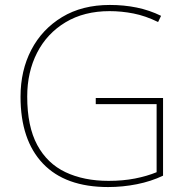

<svg xmlns="http://www.w3.org/2000/svg" viewBox="-20 -746 760 776"><path d="M367 -350H639V-36Q591 -13 533.5 -1.5Q476 10 417 10Q244 10 153.5 -85Q63 -180 63 -355Q63 -461 106.5 -544.5Q150 -628 231 -677Q312 -726 424 -726Q481 -726 532.5 -715.5Q584 -705 631 -682L619 -657Q568 -682 519.5 -691.5Q471 -701 423 -701Q320 -701 245 -656Q170 -611 130 -533Q90 -455 90 -356Q90 -235 130.5 -160Q171 -85 245 -50Q319 -15 419 -15Q477 -15 525.5 -24.5Q574 -34 613 -50V-325H367Z"/></svg>

Font: Noto Sans Thaana Thin
Style: Regular
Weight: 100
Designer: David Williams
Foundry: Google Inc.
Version: Version 3.001; ttfautohint (v1.8.4.7-5d5b)